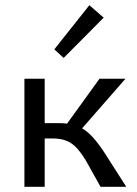

<svg xmlns="http://www.w3.org/2000/svg" viewBox="-20 -719 528 739"><path d="M225 -496 189 -529 324 -699 379 -651ZM466 0H367L310 -102Q281 -150 253.5 -168Q226 -186 184 -186H152V0H74V-416H152V-245H209Q229 -245 238 -243L363 -416H463L296 -225Q317 -213 337 -191Q357 -169 381 -133Z"/></svg>

Font: Ysabeau Infant Medium
Style: Regular
Weight: 500
Designer: Christian Thalmann (Catharsis Fonts)
Version: Version 0.003